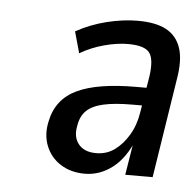

<svg xmlns="http://www.w3.org/2000/svg" viewBox="-35 -749 387 384"><g transform="rotate(5 159.0 -557.0)"><path d="M148 -400Q120 -400 99.5 -413Q79 -426 70 -448.5Q61 -471 67 -498Q76 -543 117 -562.5Q158 -582 236 -582H263L257 -546H232Q196 -546 173.5 -541Q151 -536 139.5 -525Q128 -514 125 -495Q120 -472 131.5 -457.5Q143 -443 167 -443Q188 -443 204 -454.5Q220 -466 232 -486Q244 -506 248 -532L260 -605Q265 -640 255 -653Q245 -666 212 -666Q190 -666 164 -659Q138 -652 116 -639L104 -682Q133 -698 165.5 -706Q198 -714 227 -714Q264 -714 285 -702.5Q306 -691 314 -667Q322 -643 315 -603L284 -405H229L241 -479H245Q229 -439 203.5 -419.5Q178 -400 148 -400Z"/></g></svg>

Font: Nunito Sans 10pt Condensed Medium
Style: Italic
Weight: 500
Width: 3
Italic angle: -9°
Designer: Vernon Adams
Foundry: Vernon Adams
Version: Version 3.101;gftools[0.9.27]